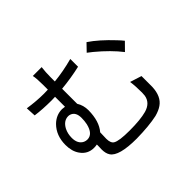

<svg xmlns="http://www.w3.org/2000/svg" viewBox="-174 -1051 1348 1348"><g transform="rotate(-45 500.0 -376.5)"><path d="M171.9 -289.1Q171.9 -229.5 213.9 -209Q227.5 -203.1 241.2 -203.1Q295.9 -203.1 314.5 -282.2Q320.3 -309.6 320.3 -339.8Q320.3 -396.5 282.2 -411.1Q272.5 -415 262.7 -415Q215.8 -415 188.5 -363.3Q171.9 -330.1 171.9 -289.1ZM739.3 -277.3 825.2 -250Q826.2 -171.9 825.2 -142.6Q821.3 -50.8 765.6 -12.7Q739.3 5.9 696.3 17.6Q615.2 35.2 491.2 37.1Q315.4 37.1 278.3 -20.5Q262.7 -43.9 262.7 -84Q262.7 -92.8 263.7 -109.4Q263.7 -125 263.7 -131.8Q250 -128.9 233.4 -128.9Q170.9 -128.9 134.8 -180.7Q105.5 -221.7 105.5 -285.2Q105.5 -377.9 163.1 -436.5Q208 -480.5 266.6 -480.5Q271.5 -480.5 293 -477.5V-576.2Q280.3 -575.2 257.8 -575.2Q169.9 -575.2 99.6 -585L95.7 -659.2Q180.7 -646.5 252.9 -646.5Q279.3 -646.5 293 -647.5V-696.3Q293 -759.8 286.1 -790H374Q368.2 -746.1 368.2 -696.3V-653.3Q459 -662.1 556.6 -688.5V-611.3Q462.9 -589.8 368.2 -581.1V-431.6Q392.6 -392.6 392.6 -343.8Q391.6 -234.4 340.8 -175.8Q338.9 -132.8 338.9 -113.3Q338.9 -70.3 361.3 -56.6Q391.6 -38.1 496.1 -38.1Q603.5 -38.1 664.1 -54.7Q733.4 -74.2 744.1 -135.7Q746.1 -150.4 746.1 -165Q746.1 -231.4 739.3 -277.3ZM668.9 -637.7 720.7 -691.4Q794.9 -641.6 880.9 -549.8Q903.3 -526.4 918 -507.8L862.3 -451.2Q801.8 -529.3 705.1 -609.4Q684.6 -626 668.9 -637.7Z"/></g></svg>

Font: Taipei Sans TC Beta
Style: Regular
Weight: 400
Designer: JT Foundry
Foundry: JT Foundry
Version: Version 1.000